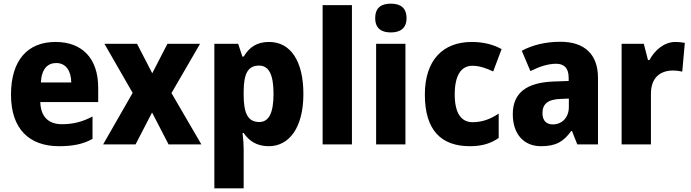

<svg xmlns="http://www.w3.org/2000/svg" viewBox="-20 -788 3771 1048"><path d="M283 -559C133 -559 40 -462 40 -271C40 -84 140 10 302 10C380 10 435 -2 485 -30V-152C429 -123 380 -110 318 -110C242 -110 202 -154 200 -231H516V-309C516 -470 428 -559 283 -559ZM287 -444C340 -444 368 -401 369 -338H203C207 -412 240 -444 287 -444Z M704 -281 543 0H720L810 -174L900 0H1079L916 -280L1072 -549H894L811 -388L728 -549H550Z M1449 -559C1381 -559 1341 -530 1310 -479H1303L1280 -549H1150V240H1310V28C1310 0 1308 -30 1304 -62H1310C1338 -21 1379 10 1447 10C1559 10 1636 -92 1636 -275C1636 -458 1564 -559 1449 -559ZM1394 -430C1447 -430 1473 -382 1473 -276C1473 -172 1448 -122 1395 -122C1332 -122 1310 -172 1310 -270V-291C1311 -386 1333 -430 1394 -430Z M1901 0V-760H1741V0Z M2113 -768C2062 -768 2028 -747 2028 -689C2028 -632 2063 -611 2113 -611C2163 -611 2199 -632 2199 -689C2199 -747 2164 -768 2113 -768ZM2193 -549H2033V0H2193Z M2545 10C2611 10 2659 -5 2702 -35V-168C2658 -138 2611 -121 2560 -121C2498 -121 2462 -169 2462 -273C2462 -376 2497 -429 2558 -429C2596 -429 2631 -417 2672 -398L2718 -520C2674 -544 2621 -559 2555 -559C2397 -559 2299 -459 2299 -272C2299 -77 2388 10 2545 10Z M3039 -560C2957 -560 2886 -542 2828 -511L2875 -400C2925 -425 2973 -440 3015 -440C3060 -440 3084 -416 3084 -363V-346L3000 -343C2855 -337 2779 -282 2779 -165C2779 -57 2838 10 2933 10C3015 10 3056 -15 3098 -73H3102L3131 0H3244V-363C3244 -493 3169 -560 3039 -560ZM3040 -248 3085 -250V-204C3085 -146 3047 -109 2998 -109C2963 -109 2941 -128 2941 -171C2941 -218 2968 -246 3040 -248Z M3667 -559C3604 -559 3552 -512 3525 -460H3517L3494 -549H3373V0H3533V-276C3533 -370 3590 -403 3653 -403C3675 -403 3692 -400 3704 -397L3718 -554C3703 -557 3683 -559 3667 -559Z"/></svg>

Font: Noto Sans Thai SemCond ExtBd
Style: Regular
Weight: 800
Width: 4
Designer: Monotype Design Team
Foundry: Monotype Imaging Inc.
Version: Version 2.002